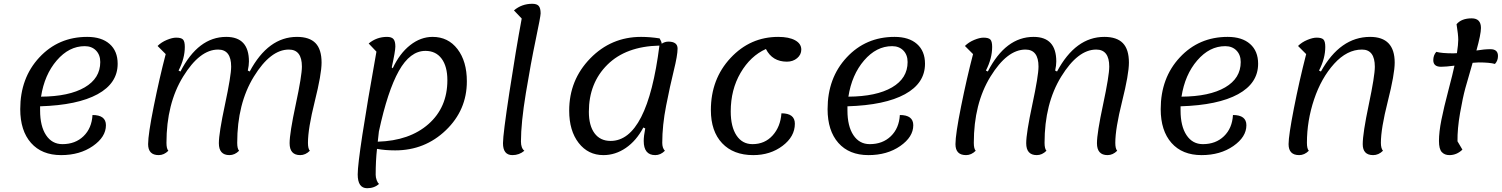

<svg xmlns="http://www.w3.org/2000/svg" viewBox="-20 -795 7939 1015"><path d="M303 25Q201 25 144 -39.5Q87 -104 87 -218Q87 -383 188 -491.5Q289 -600 441 -600Q517 -600 559.5 -562.5Q602 -525 602 -458Q602 -355 496 -297Q390 -239 192 -233V-211Q192 -128 223.5 -80.5Q255 -33 310 -33Q378 -33 421.5 -75Q465 -117 469 -187Q540 -187 540 -133Q540 -71 471 -23Q402 25 303 25ZM428 -551Q345 -551 280 -475.5Q215 -400 197 -284Q345 -285 427.5 -333Q510 -381 510 -467Q510 -505 487.5 -528Q465 -551 428 -551Z M819 25Q763 25 763 -33Q763 -85 793 -234Q823 -383 856 -509L813 -552Q833 -572 862 -584Q891 -596 911 -596Q938 -596 947.5 -586Q957 -576 957 -547Q957 -486 924 -422L934 -417Q1028 -600 1176 -600Q1296 -600 1296 -470Q1296 -449 1290 -422L1300 -417Q1398 -600 1550 -600Q1616 -600 1648 -567Q1680 -534 1680 -464Q1680 -403 1644 -259Q1608 -115 1608 -40Q1608 -9 1618 2Q1595 25 1567 25Q1511 25 1511 -38Q1511 -91 1543.5 -243Q1576 -395 1576 -443Q1576 -533 1507 -533Q1410 -533 1322 -390Q1234 -247 1234 -40Q1234 -9 1244 2Q1221 25 1193 25Q1137 25 1137 -38Q1137 -91 1169.5 -243Q1202 -395 1202 -443Q1202 -533 1133 -533Q1036 -533 948 -390Q860 -247 860 -40Q860 -9 870 2Q847 25 819 25Z M1921 200Q1871 200 1871 127Q1871 32 1970 -522L1929 -565Q1971 -600 2026 -600Q2050 -600 2060 -588.5Q2070 -577 2070 -549Q2070 -525 2051 -439L2056 -434Q2093 -513 2148.5 -556.5Q2204 -600 2267 -600Q2349 -600 2398.5 -535.5Q2448 -471 2448 -365Q2448 -213 2337 -106.5Q2226 0 2069 0Q2015 0 1973 -8Q1966 55 1966 129Q1966 143 1971.5 158Q1977 173 1984 177Q1959 200 1921 200ZM2229 -526Q2148 -526 2088.5 -420Q2029 -314 1983 -100L1977 -46Q2145 -51 2245 -139Q2345 -227 2345 -371Q2345 -444 2314.5 -485Q2284 -526 2229 -526Z M2689 25Q2639 25 2639 -38Q2639 -85 2673 -307.5Q2707 -530 2738 -697L2697 -740Q2738 -775 2794 -775Q2818 -775 2828 -763.5Q2838 -752 2838 -724Q2838 -709 2812 -585Q2786 -461 2760 -303Q2734 -145 2734 -47Q2734 -12 2752 2Q2725 25 2689 25Z M3170 25Q3089 25 3039 -39.5Q2989 -104 2989 -210Q2989 -372 3100 -486Q3211 -600 3369 -600Q3416 -600 3467 -592Q3477 -576 3478 -564Q3495 -575 3513 -575Q3562 -575 3562 -538Q3562 -503 3542 -422Q3522 -341 3501.5 -236.5Q3481 -132 3481 -40Q3481 -12 3495 2Q3472 25 3444 25Q3383 25 3383 -50Q3383 -76 3391 -116L3381 -121Q3344 -51 3288.5 -13Q3233 25 3170 25ZM3093 -204Q3093 -131 3123 -90.5Q3153 -50 3208 -50Q3402 -50 3466 -554Q3289 -550 3191 -453Q3093 -356 3093 -204Z M3962 25Q3857 25 3797.5 -38Q3738 -101 3738 -213Q3738 -377 3842 -488.5Q3946 -600 4094 -600Q4151 -600 4183.5 -582Q4216 -564 4216 -533Q4216 -506 4194 -487.5Q4172 -469 4140 -469Q4063 -469 4029 -536Q3947 -499 3895 -410Q3843 -321 3843 -206Q3843 -125 3873.5 -79Q3904 -33 3958 -33Q4023 -33 4064.5 -79Q4106 -125 4111 -196Q4182 -196 4182 -141Q4182 -73 4117 -24Q4052 25 3962 25Z M4571 25Q4469 25 4412 -39.5Q4355 -104 4355 -218Q4355 -383 4456 -491.5Q4557 -600 4709 -600Q4785 -600 4827.5 -562.5Q4870 -525 4870 -458Q4870 -355 4764 -297Q4658 -239 4460 -233V-211Q4460 -128 4491.5 -80.5Q4523 -33 4578 -33Q4646 -33 4689.5 -75Q4733 -117 4737 -187Q4808 -187 4808 -133Q4808 -71 4739 -23Q4670 25 4571 25ZM4696 -551Q4613 -551 4548 -475.5Q4483 -400 4465 -284Q4613 -285 4695.5 -333Q4778 -381 4778 -467Q4778 -505 4755.5 -528Q4733 -551 4696 -551Z M5087 25Q5031 25 5031 -33Q5031 -85 5061 -234Q5091 -383 5124 -509L5081 -552Q5101 -572 5130 -584Q5159 -596 5179 -596Q5206 -596 5215.5 -586Q5225 -576 5225 -547Q5225 -486 5192 -422L5202 -417Q5296 -600 5444 -600Q5564 -600 5564 -470Q5564 -449 5558 -422L5568 -417Q5666 -600 5818 -600Q5884 -600 5916 -567Q5948 -534 5948 -464Q5948 -403 5912 -259Q5876 -115 5876 -40Q5876 -9 5886 2Q5863 25 5835 25Q5779 25 5779 -38Q5779 -91 5811.5 -243Q5844 -395 5844 -443Q5844 -533 5775 -533Q5678 -533 5590 -390Q5502 -247 5502 -40Q5502 -9 5512 2Q5489 25 5461 25Q5405 25 5405 -38Q5405 -91 5437.5 -243Q5470 -395 5470 -443Q5470 -533 5401 -533Q5304 -533 5216 -390Q5128 -247 5128 -40Q5128 -9 5138 2Q5115 25 5087 25Z M6332 25Q6230 25 6173 -39.5Q6116 -104 6116 -218Q6116 -383 6217 -491.5Q6318 -600 6470 -600Q6546 -600 6588.5 -562.5Q6631 -525 6631 -458Q6631 -355 6525 -297Q6419 -239 6221 -233V-211Q6221 -128 6252.5 -80.5Q6284 -33 6339 -33Q6407 -33 6450.5 -75Q6494 -117 6498 -187Q6569 -187 6569 -133Q6569 -71 6500 -23Q6431 25 6332 25ZM6457 -551Q6374 -551 6309 -475.5Q6244 -400 6226 -284Q6374 -285 6456.5 -333Q6539 -381 6539 -467Q6539 -505 6516.5 -528Q6494 -551 6457 -551Z M6848 25Q6792 25 6792 -33Q6792 -78 6820 -221.5Q6848 -365 6885 -509L6842 -552Q6862 -572 6891 -584Q6920 -596 6940 -596Q6967 -596 6976.5 -586Q6986 -576 6986 -547Q6986 -486 6953 -422L6963 -417Q7065 -600 7223 -600Q7353 -600 7353 -464Q7353 -403 7316.5 -259Q7280 -115 7280 -40Q7280 -11 7291 2Q7268 25 7239 25Q7184 25 7184 -33Q7184 -90 7216 -242Q7248 -394 7248 -442Q7248 -533 7180 -533Q7101 -533 7033 -458Q6965 -383 6927 -270Q6889 -157 6889 -40Q6889 -9 6899 2Q6876 25 6848 25Z M7642 25Q7617 25 7602 9Q7587 -7 7587 -50Q7587 -97 7600 -162Q7613 -227 7637 -318Q7661 -409 7669 -448Q7623 -442 7598 -442Q7557 -442 7557 -477Q7557 -503 7573 -521Q7601 -513 7663 -513Q7676 -513 7682 -514Q7689 -560 7689 -585Q7689 -611 7680 -667Q7706 -698 7760 -698Q7809 -698 7809 -647Q7809 -614 7785 -528Q7827 -535 7859 -535Q7899 -535 7899 -499Q7899 -474 7883 -457Q7855 -465 7797 -465Q7787 -465 7765 -463Q7740 -378 7726.5 -329Q7713 -280 7698.5 -197Q7684 -114 7685 -48L7711 -4Q7681 25 7642 25Z"/></svg>

Font: Lemonada Light
Style: Regular
Weight: 300
Designer: Mohamed Gaber (Arabic), Eduardo Tunni (Latin)
Foundry: Kief Type Foundry
Version: Version 4.004